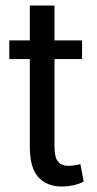

<svg xmlns="http://www.w3.org/2000/svg" viewBox="-20 -677 358 707"><path d="M180.7 -656.7V-528.3H282.2V-459.5H180.7V-136.2Q180.7 -97.2 193.8 -81.8Q207 -66.4 230 -66.4Q241.7 -66.4 253.7 -68.1Q265.6 -69.8 275.9 -72.8L288.1 -8.8Q275.4 -0.5 252.7 4.6Q230 9.8 207.5 9.8Q152.3 9.8 121.1 -24.7Q89.8 -59.1 89.8 -136.2V-459.5H14.2V-528.3H89.8V-656.7Z"/></svg>

Font: Roboto Web
Style: Regular
Weight: 400
Designer: Google
Version: Version 1.200310; 2013